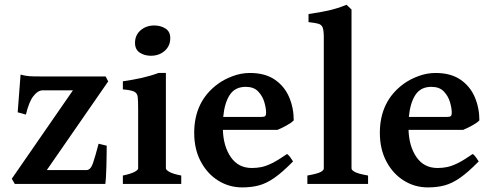

<svg xmlns="http://www.w3.org/2000/svg" viewBox="-20 -777 2077 811"><path d="M42.5 0 29.8 -22 288.1 -395.5H161.1Q140.1 -395.5 121.1 -371.1Q102.1 -346.7 89.4 -293L54.7 -302.7L66.9 -461.9Q88.4 -456.1 105 -455.1Q121.6 -454.1 152.8 -454.1H426.3L437 -433.1L177.7 -58.6H345.2Q362.8 -58.6 372.8 -88.1Q382.8 -117.7 396.5 -169.9L430.7 -161.6Q430.7 -146.5 430.4 -122.8Q430.2 -99.1 429.4 -74Q428.7 -48.8 427.5 -28.8Q426.3 -8.8 424.8 0Z M617.2 -541.5Q590.3 -541.5 570.3 -554.7Q550.3 -567.9 550.3 -595.7Q550.3 -628.9 574 -649.2Q597.7 -669.4 631.8 -669.4Q658.2 -669.4 678.7 -656.7Q699.2 -644 699.2 -615.7Q699.2 -583 675.8 -562.3Q652.3 -541.5 617.2 -541.5ZM499 0V-35.6Q532.2 -42.5 547.9 -50.8Q563.5 -59.1 563.5 -65.4V-316.4Q563.5 -350.1 561.8 -366.7Q560.1 -383.3 546.9 -389.9Q533.7 -396.5 499 -399.4V-433.6Q541 -439.5 578.9 -448Q616.7 -456.5 649.4 -468.8H680.7V-65.4Q680.7 -59.6 695.3 -51Q710 -42.5 745.6 -35.6V0Z M1002.9 14.6Q947.8 14.6 901.6 -14.2Q855.5 -43 827.9 -95Q800.3 -147 800.3 -215.8Q800.3 -349.6 900.9 -422.9Q926.8 -441.9 962.6 -455.3Q998.5 -468.8 1035.6 -468.8Q1099.6 -468.8 1140.6 -440.7Q1181.6 -412.6 1201.2 -366.9Q1220.7 -321.3 1220.7 -268.6Q1211.9 -258.8 1189.9 -246.8Q1168 -234.9 1152.3 -228.5H921.4Q923.8 -158.2 955.3 -112.8Q986.8 -67.4 1043.9 -67.4Q1064.5 -67.4 1084 -71.3Q1103.5 -75.2 1128.9 -87.6Q1154.3 -100.1 1192.4 -126.5Q1198.7 -123 1207.3 -111.1Q1215.8 -99.1 1217.8 -95.2Q1172.9 -49.3 1139.2 -25.9Q1105.5 -2.4 1073.7 6.1Q1042 14.6 1002.9 14.6ZM922.9 -283.2H1085.4Q1096.7 -283.2 1100.3 -286.9Q1104 -290.5 1104 -300.8Q1104 -320.3 1096.4 -345.9Q1088.9 -371.6 1070.3 -390.9Q1051.8 -410.2 1018.1 -410.2Q972.7 -410.2 950.4 -376Q928.2 -341.8 922.9 -283.2Z M1278.3 0V-35.6Q1320.3 -43 1334 -50.3Q1347.7 -57.6 1347.7 -65.4V-618.2Q1347.7 -647.9 1343 -660.4Q1338.4 -672.9 1324.5 -676.8Q1310.5 -680.7 1283.2 -683.6V-717.8Q1332 -724.6 1368.7 -732.9Q1405.3 -741.2 1443.8 -756.8L1464.8 -736.8V-65.4Q1464.8 -58.1 1479.7 -50.3Q1494.6 -42.5 1534.7 -35.6V0Z M1787.1 14.6Q1731.9 14.6 1685.8 -14.2Q1639.6 -43 1612.1 -95Q1584.5 -147 1584.5 -215.8Q1584.5 -349.6 1685.1 -422.9Q1710.9 -441.9 1746.8 -455.3Q1782.7 -468.8 1819.8 -468.8Q1883.8 -468.8 1924.8 -440.7Q1965.8 -412.6 1985.4 -366.9Q2004.9 -321.3 2004.9 -268.6Q1996.1 -258.8 1974.1 -246.8Q1952.1 -234.9 1936.5 -228.5H1705.6Q1708 -158.2 1739.5 -112.8Q1771 -67.4 1828.1 -67.4Q1848.6 -67.4 1868.2 -71.3Q1887.7 -75.2 1913.1 -87.6Q1938.5 -100.1 1976.6 -126.5Q1982.9 -123 1991.5 -111.1Q2000 -99.1 2002 -95.2Q1957 -49.3 1923.3 -25.9Q1889.6 -2.4 1857.9 6.1Q1826.2 14.6 1787.1 14.6ZM1707 -283.2H1869.6Q1880.9 -283.2 1884.5 -286.9Q1888.2 -290.5 1888.2 -300.8Q1888.2 -320.3 1880.6 -345.9Q1873 -371.6 1854.5 -390.9Q1835.9 -410.2 1802.2 -410.2Q1756.8 -410.2 1734.6 -376Q1712.4 -341.8 1707 -283.2Z"/></svg>

Font: David Libre
Style: Bold
Weight: 700
Designer: Ismar David, J. Victor Gaultney, Annie Olsen and Meir Sadan
Foundry: Monotype Imaging Inc. & SIL International
Version: Version 1.100; ttfautohint (v1.8.4.7-5d5b)